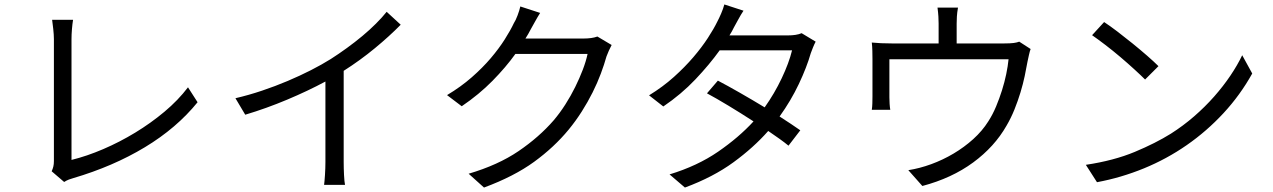

<svg xmlns="http://www.w3.org/2000/svg" viewBox="-20 -800 5716 862"><path d="M212 -31Q217 -42 219.5 -52.5Q222 -63 222 -77V-624Q222 -644 219 -670.5Q216 -697 214 -711H308Q305 -693 303 -669Q301 -645 301 -624V-82Q370 -99 443.5 -130.5Q517 -162 587 -204.5Q657 -247 718.5 -298.5Q780 -350 824 -408L867 -341Q773 -225 630.5 -139Q488 -53 308 0Q300 2 289.5 6Q279 10 268 17Z M1779 -689Q1729 -638 1663 -583.5Q1597 -529 1523 -482V-73Q1523 -45 1524.5 -14.5Q1526 16 1529 30H1435Q1437 16 1439 -14.5Q1441 -45 1441 -73V-434Q1363 -392 1269 -352.5Q1175 -313 1081 -285L1037 -359Q1097 -373 1156.5 -393Q1216 -413 1271.5 -436.5Q1327 -460 1376 -485Q1425 -510 1465 -535Q1501 -558 1537.5 -584.5Q1574 -611 1607 -638.5Q1640 -666 1668 -694Q1696 -722 1716 -747Z M2726 -598Q2720 -587 2713.5 -572.5Q2707 -558 2703 -547Q2693 -511 2677.5 -469.5Q2662 -428 2640.5 -385Q2619 -342 2592 -299.5Q2565 -257 2533 -218Q2468 -139 2378 -73.5Q2288 -8 2153 42L2084 -20Q2216 -59 2308 -121.5Q2400 -184 2466 -260Q2494 -293 2518.5 -331.5Q2543 -370 2562.5 -409.5Q2582 -449 2596.5 -487Q2611 -525 2618 -558H2294Q2251 -498 2191 -437Q2131 -376 2053 -323L1987 -373Q2049 -410 2098 -453Q2147 -496 2183.5 -539Q2220 -582 2246 -623Q2272 -664 2287 -696Q2295 -708 2303.5 -730.5Q2312 -753 2316 -771L2405 -742Q2393 -723 2381.5 -702Q2370 -681 2362 -667Q2357 -657 2351.5 -647.5Q2346 -638 2339 -627H2599Q2638 -627 2662 -636Z M3642 -613Q3636 -602 3630 -587Q3624 -572 3620 -561Q3602 -498 3566.5 -423Q3531 -348 3480 -277Q3536 -241 3573 -215L3520 -146Q3503 -160 3480 -176.5Q3457 -193 3429 -212Q3364 -138 3273 -71.5Q3182 -5 3055 42L2986 -17Q3111 -55 3204 -119Q3297 -183 3363 -255Q3306 -292 3250.5 -325.5Q3195 -359 3154 -381L3203 -438Q3245 -416 3301 -384Q3357 -352 3413 -318Q3457 -380 3489.5 -448.5Q3522 -517 3536 -574H3211Q3165 -510 3102 -443.5Q3039 -377 2958 -322L2894 -372Q2956 -410 3005.5 -454.5Q3055 -499 3093 -543.5Q3131 -588 3158 -629.5Q3185 -671 3201 -704Q3208 -717 3217.5 -739Q3227 -761 3232 -780L3318 -752Q3306 -734 3294.5 -712.5Q3283 -691 3275 -677Q3271 -668 3266 -659.5Q3261 -651 3255 -641H3516Q3556 -641 3579 -651Z M3897 -535Q3897 -550 3896.5 -571.5Q3896 -593 3894 -609Q3915 -607 3936 -606Q3957 -605 3983 -605H4194V-694Q4194 -709 4193 -726Q4192 -743 4189 -766H4281Q4277 -743 4276 -726Q4275 -709 4275 -694V-605H4490Q4516 -605 4531 -607Q4546 -609 4556 -613L4607 -580Q4603 -569 4599.5 -553Q4596 -537 4593 -523Q4588 -494 4580.5 -458.5Q4573 -423 4561.5 -385Q4550 -347 4534.5 -308.5Q4519 -270 4499 -236Q4445 -141 4349 -70.5Q4253 0 4121 35L4058 -36Q4109 -44 4161 -63Q4213 -82 4261 -110.5Q4309 -139 4349.5 -175.5Q4390 -212 4417 -255Q4437 -286 4452 -322Q4467 -358 4478.5 -394.5Q4490 -431 4497.5 -467Q4505 -503 4508 -534H3973V-363Q3973 -350 3974 -334Q3975 -318 3977 -307H3894Q3896 -319 3896.5 -336Q3897 -353 3897 -367Z M4937 -701Q4963 -684 4996.5 -658.5Q5030 -633 5064.5 -605Q5099 -577 5130 -550Q5161 -523 5181 -503L5121 -443Q5103 -461 5073.5 -488Q5044 -515 5010.5 -543.5Q4977 -572 4943 -598Q4909 -624 4883 -642ZM4855 -60Q4981 -79 5074.5 -118Q5168 -157 5237 -200Q5292 -235 5341 -277.5Q5390 -320 5431 -366.5Q5472 -413 5504 -460.5Q5536 -508 5557 -552L5602 -470Q5548 -373 5473 -292Q5398 -211 5308 -148.5Q5218 -86 5115.5 -44Q5013 -2 4905 18Z"/></svg>

Font: Kinto Sans
Style: Regular
Weight: 400
Designer: Authors: Ryoko NISHIZUKA  (kana & ideographs); Paul D. Hunt (Latin, Greek & Cyrillic); Wenlong ZHANG  (bopomofo); Sandol
Foundry: Adobe Systems Incorporated, ookami Inc.
Version: Version 0.001